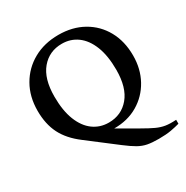

<svg xmlns="http://www.w3.org/2000/svg" viewBox="-195 -844 1165 1204"><g transform="rotate(-30 387.0 -242.0)"><path d="M390.5 115.5 190.5 -37.5Q111.5 -97 76 -167.5Q40.5 -238 40.5 -334Q40.5 -436.5 85.5 -515Q130.5 -593.5 209.5 -637.8Q288.5 -682 391 -682Q492 -682 569.2 -638.5Q646.5 -595 689.8 -517Q733 -439 733 -336Q733 -239.5 690.8 -162.8Q648.5 -86 573.8 -42Q499 2 402 1.5L544 83.5Q592.5 111.5 625 126.5Q657.5 141.5 688.8 146.5Q720 151.5 765 148.5V177Q737 185 701 191.5Q665 198 611.5 198Q563.5 198 531 191.8Q498.5 185.5 467 167.8Q435.5 150 390.5 115.5ZM391.5 -47Q483.5 -47 540.2 -114.8Q597 -182.5 597 -311Q597 -413 569.5 -482.5Q542 -552 493.5 -587.5Q445 -623 382 -623Q290 -623 233.2 -555.2Q176.5 -487.5 176.5 -359Q176.5 -257 204 -187.5Q231.5 -118 280 -82.5Q328.5 -47 391.5 -47Z"/></g></svg>

Font: Newsreader Text SemiBold
Style: Regular
Weight: 600
Designer: Hugues Gentile
Foundry: Production Type
Version: Version 1.001